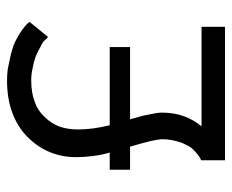

<svg xmlns="http://www.w3.org/2000/svg" viewBox="-76 -571 647 535"><g transform="rotate(-90 247.5 -303.5)"><path d="M440.4 -65.4Q371.1 -65.4 163.1 -65.4Q181.6 -87.9 191.4 -115.2Q201.2 -142.6 201.2 -175.8Q201.2 -188.5 196.3 -210Q192.4 -232.4 182.6 -264.6Q250 -264.6 383.8 -264.6Q383.8 -279.3 383.8 -321.3Q329.1 -321.3 166 -321.3Q160.2 -344.7 157.2 -367.2Q154.3 -388.7 154.3 -410.2Q154.3 -437.5 162.1 -460.9Q170.9 -484.4 189.5 -502.9Q206.1 -521.5 231.4 -530.3Q256.8 -540 291 -540Q308.6 -540 325.2 -536.1Q341.8 -533.2 358.4 -527.3Q374 -520.5 383.8 -514.6Q394.5 -509.8 399.4 -505.9Q403.3 -502 406.2 -498Q410.2 -495.1 412.1 -493.2Q425.8 -510.7 454.1 -544.9Q452.1 -546.9 448.2 -551.8Q445.3 -554.7 440.4 -558.6Q435.5 -562.5 428.7 -567.4Q421.9 -571.3 415 -576.2Q407.2 -580.1 398.4 -585Q388.7 -589.8 377 -592.8Q365.2 -596.7 350.6 -599.6Q336.9 -602.5 321.3 -605.5Q306.6 -607.4 291 -607.4Q240.2 -607.4 201.2 -592.8Q161.1 -578.1 132.8 -549.8Q104.5 -521.5 90.8 -487.3Q77.1 -454.1 77.1 -415Q77.1 -392.6 80.1 -369.1Q83 -344.7 89.8 -321.3Q74.2 -321.3 42 -321.3Q42 -306.6 42 -264.6Q57.6 -264.6 106.4 -264.6Q116.2 -230.5 122.1 -207Q127 -184.6 127 -173.8Q127 -162.1 125 -150.4Q123 -139.6 120.1 -129.9Q117.2 -119.1 113.3 -112.3Q109.4 -104.5 106.4 -98.6Q102.5 -92.8 97.7 -87.9Q92.8 -84 87.9 -79.1Q83 -74.2 79.1 -72.3Q75.2 -69.3 74.2 -69.3Q72.3 -68.4 68.4 -66.4Q68.4 -65.4 69.3 -65.4Q68.4 -65.4 68.4 -65.4Q68.4 -48.8 68.4 0Q161.1 0 440.4 0Q440.4 -16.6 440.4 -65.4Z"/></g></svg>

Font: TextaAlt
Style: Regular
Weight: 400
Designer: Daniel Hernandez & Miguel Hernandez
Version: Version 1.005;com.myfonts.easy.latinotype.texta.alt-regular.